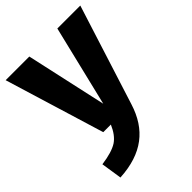

<svg xmlns="http://www.w3.org/2000/svg" viewBox="-223 -636 964 964"><g transform="rotate(-45 259.0 -154.5)"><path d="M524 -531H361L257 -101L162 -531H-6L156 0H210C195 35 176 61 152 77C127 93 90 104 39 111L56 222C219 213 312 138 355 1Z"/></g></svg>

Font: Fira Sans
Style: Bold
Weight: 700
Designer: Carrois Corporate & Edenspiekermann AG
Foundry: Carrois Corporate GbR & Edenspiekermann AG
Version: Version 4.203